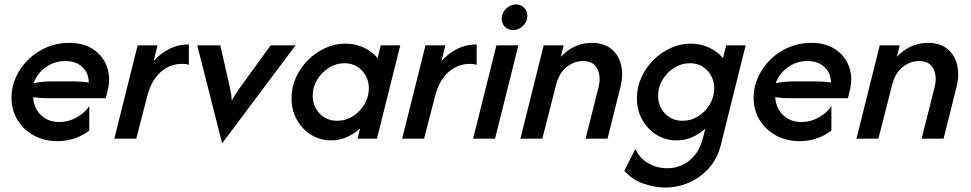

<svg xmlns="http://www.w3.org/2000/svg" viewBox="-20 -619 4332 857"><path d="M236.8 11.1Q177.8 11.1 131.2 -14.2Q84.7 -39.6 58 -83.7Q31.2 -127.8 31.2 -183.3Q31.2 -231.9 51.7 -276Q72.2 -320.1 107.6 -354.5Q143.1 -388.9 189.6 -408.3Q236.1 -427.8 288.2 -427.8Q352.8 -427.8 396.5 -398.6Q440.3 -369.4 457.6 -320.5Q475 -271.5 460.4 -213.9L452.1 -180.6H188.9Q159 -180.6 127.8 -185.4Q130.6 -136.1 162.8 -105.2Q195.1 -74.3 245.8 -74.3Q285.4 -74.3 322.2 -94.8Q359 -115.3 378.5 -145.8V-36.1Q350 -13.9 313.5 -1.4Q277.1 11.1 236.8 11.1ZM129.9 -247.9Q170.8 -255.6 207.6 -255.6H313.2Q345.1 -255.6 376.4 -250.7Q375.7 -293.1 347.6 -319.8Q319.4 -346.5 271.5 -346.5Q222.2 -346.5 183.7 -318.4Q145.1 -290.3 129.9 -247.9Z M490.3 0 594.4 -416.7H683.3L666 -346.5Q696.5 -381.2 736.5 -401Q776.4 -420.8 822.9 -420.8V-329.9Q810.4 -334 793.1 -334Q738.9 -334 696.9 -297.2Q654.9 -260.4 636.1 -185.4L588.2 0Z M971.5 20.8 860.4 -416.7H963.2L999.3 -259.7Q1004.2 -238.2 1008.3 -218.1Q1012.5 -197.9 1014.6 -170.1Q1029.9 -197.9 1044.1 -218.1Q1058.3 -238.2 1074.3 -259.7L1188.2 -416.7H1299.3Z M1458.3 7.6Q1409 7.6 1369.1 -17Q1329.2 -41.7 1305.2 -84.4Q1281.2 -127.1 1281.2 -180.6Q1281.2 -229.2 1301 -272.9Q1320.8 -316.7 1354.5 -350.7Q1388.2 -384.7 1431.6 -404.5Q1475 -424.3 1522.2 -424.3Q1565.3 -424.3 1602.8 -406.9Q1640.3 -389.6 1665.3 -359.7L1679.9 -416.7H1766.7L1662.5 0H1575.7L1587.5 -45.8Q1561.1 -21.5 1528.1 -6.9Q1495.1 7.6 1458.3 7.6ZM1485.4 -79.9Q1522.9 -79.9 1554.9 -100Q1586.8 -120.1 1606.6 -153.5Q1626.4 -186.8 1626.4 -224.3Q1626.4 -270.8 1595.8 -303.8Q1565.3 -336.8 1517.4 -336.8Q1479.9 -336.8 1447.6 -316.3Q1415.3 -295.8 1395.5 -262.8Q1375.7 -229.9 1375.7 -192.4Q1375.7 -145.8 1406.2 -112.8Q1436.8 -79.9 1485.4 -79.9Z M1775 0 1879.2 -416.7H1968.1L1950.7 -346.5Q1981.2 -381.2 2021.2 -401Q2061.1 -420.8 2107.6 -420.8V-329.9Q2095.1 -334 2077.8 -334Q2023.6 -334 1981.6 -297.2Q1939.6 -260.4 1920.8 -185.4L1872.9 0Z M2091.7 0 2195.8 -416.7H2293.8L2189.6 0ZM2270.1 -484.7Q2248.6 -484.7 2234 -499Q2219.4 -513.2 2219.4 -534.7Q2219.4 -560.4 2238.5 -579.9Q2257.6 -599.3 2283.3 -599.3Q2304.9 -599.3 2319.4 -584.7Q2334 -570.1 2334 -548.6Q2334 -522.9 2314.6 -503.8Q2295.1 -484.7 2270.1 -484.7Z M2302.8 0 2406.9 -416.7H2495.8L2483.3 -365.3Q2511.8 -396.5 2547.6 -412.2Q2583.3 -427.8 2620.1 -427.8Q2676.4 -427.8 2709.4 -400Q2742.4 -372.2 2752.4 -327.8Q2762.5 -283.3 2750 -232.6L2691.7 0H2593.7L2652.1 -231.2Q2663.2 -277.8 2646.2 -312.2Q2629.2 -346.5 2581.2 -346.5Q2543.7 -346.5 2509.7 -320.1Q2475.7 -293.8 2462.5 -241.7L2400.7 0Z M2949.3 218.1Q2904.2 218.1 2853.1 201Q2802.1 184 2766.7 143.1L2816 45.8Q2834.7 87.5 2873.6 109.7Q2912.5 131.9 2958.3 131.9Q3015.3 131.9 3057.6 97.2Q3100 62.5 3115.3 4.9L3128.5 -45.1Q3102.1 -20.8 3069.4 -6.6Q3036.8 7.6 3000 7.6Q2950.7 7.6 2910.8 -17Q2870.8 -41.7 2846.9 -84.4Q2822.9 -127.1 2822.9 -180.6Q2822.9 -229.2 2842.7 -272.9Q2862.5 -316.7 2896.2 -350.7Q2929.9 -384.7 2973.3 -404.5Q3016.7 -424.3 3063.9 -424.3Q3106.9 -424.3 3144.4 -406.9Q3181.9 -389.6 3206.9 -359.7L3221.5 -416.7H3308.3L3197.9 26.4Q3182.6 88.2 3144.8 130.9Q3106.9 173.6 3055.9 195.8Q3004.9 218.1 2949.3 218.1ZM3027.1 -79.9Q3064.6 -79.9 3096.5 -100Q3128.5 -120.1 3148.3 -153.5Q3168.1 -186.8 3168.1 -224.3Q3168.1 -270.8 3137.5 -303.8Q3106.9 -336.8 3059 -336.8Q3021.5 -336.8 2989.2 -316.3Q2956.9 -295.8 2937.2 -262.8Q2917.4 -229.9 2917.4 -192.4Q2917.4 -145.8 2947.9 -112.8Q2978.5 -79.9 3027.1 -79.9Z M3549.3 11.1Q3490.3 11.1 3443.8 -14.2Q3397.2 -39.6 3370.5 -83.7Q3343.8 -127.8 3343.8 -183.3Q3343.8 -231.9 3364.2 -276Q3384.7 -320.1 3420.1 -354.5Q3455.6 -388.9 3502.1 -408.3Q3548.6 -427.8 3600.7 -427.8Q3665.3 -427.8 3709 -398.6Q3752.8 -369.4 3770.1 -320.5Q3787.5 -271.5 3772.9 -213.9L3764.6 -180.6H3501.4Q3471.5 -180.6 3440.3 -185.4Q3443.1 -136.1 3475.3 -105.2Q3507.6 -74.3 3558.3 -74.3Q3597.9 -74.3 3634.7 -94.8Q3671.5 -115.3 3691 -145.8V-36.1Q3662.5 -13.9 3626 -1.4Q3589.6 11.1 3549.3 11.1ZM3442.4 -247.9Q3483.3 -255.6 3520.1 -255.6H3625.7Q3657.6 -255.6 3688.9 -250.7Q3688.2 -293.1 3660.1 -319.8Q3631.9 -346.5 3584 -346.5Q3534.7 -346.5 3496.2 -318.4Q3457.6 -290.3 3442.4 -247.9Z M3802.8 0 3906.9 -416.7H3995.8L3983.3 -365.3Q4011.8 -396.5 4047.6 -412.2Q4083.3 -427.8 4120.1 -427.8Q4176.4 -427.8 4209.4 -400Q4242.4 -372.2 4252.4 -327.8Q4262.5 -283.3 4250 -232.6L4191.7 0H4093.7L4152.1 -231.2Q4163.2 -277.8 4146.2 -312.2Q4129.2 -346.5 4081.2 -346.5Q4043.7 -346.5 4009.7 -320.1Q3975.7 -293.8 3962.5 -241.7L3900.7 0Z"/></svg>

Font: Afacad Medium
Style: Italic
Weight: 500
Italic angle: -14°
Designer: Kristian Moeller
Foundry: Dicotype
Version: Version 1.000; ttfautohint (v1.8.4.7-5d5b)